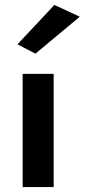

<svg xmlns="http://www.w3.org/2000/svg" viewBox="-20 -760 344 780"><path d="M304 -692 124 -542 51 -580 201 -740ZM72 -460H198V0H72Z"/></svg>

Font: Jost* Semi
Style: Regular
Weight: 600
Version: Version 3.7